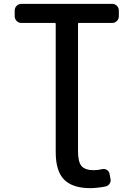

<svg xmlns="http://www.w3.org/2000/svg" viewBox="-20 -774 693 1001"><path d="M270.5 -650.4Q270.5 -654.3 265.6 -654.3H91.8Q77.1 -654.3 66.9 -664.6Q56.6 -674.8 56.6 -689.5V-718.8Q56.6 -733.4 66.9 -743.7Q77.1 -753.9 91.8 -753.9H564.5Q579.1 -753.9 589.4 -743.7Q599.6 -733.4 599.6 -718.8V-689.5Q599.6 -674.8 589.4 -664.6Q579.1 -654.3 564.5 -654.3H390.6Q386.7 -654.3 386.7 -650.4V14.6Q386.7 70.3 405.3 91.8Q423.8 113.3 469.7 113.3Q489.3 113.3 509.8 108.4Q523.4 104.5 535.6 110.8Q547.9 117.2 550.8 130.9L555.7 156.2Q559.6 170.9 551.8 183.1Q543.9 195.3 530.3 198.2Q490.2 206.1 452.1 207Q358.4 207 314.5 162.6Q270.5 118.2 270.5 19.5Z"/></svg>

Font: Gen Jyuu GothicL Medium
Style: Regular
Weight: 500
Designer: [Source Han Sans]
Ryoko NISHIZUKA  (kana & ideographs); Paul D. Hunt (Latin, Greek & Cyrillic); Wenlong ZHANG  (bopomofo
Version: Version 1.002.20150607